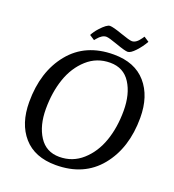

<svg xmlns="http://www.w3.org/2000/svg" viewBox="-157 -1004 1034 1140"><g transform="rotate(20 359.5 -433.5)"><path d="M701 -420Q701 -229 601.5 -107Q502 15 324 15Q191 15 120 -66Q49 -147 49 -284Q49 -476 148.5 -598Q248 -720 426 -720Q559 -720 630 -638.5Q701 -557 701 -420ZM276.5 -611.5Q215 -556 185.5 -470Q156 -384 156 -279Q156 -174 200 -106Q244 -38 327.5 -38Q411 -38 472.5 -93Q534 -148 564 -234Q594 -320 594 -425.5Q594 -531 550.5 -599Q507 -667 422.5 -667Q338 -667 276.5 -611.5ZM348 -804Q321 -804 294 -771L285 -760L253 -781Q265 -805 287 -829Q326 -872 346 -872Q366 -872 424 -851.5Q482 -831 498 -831Q525 -831 551 -869L560 -882L592 -861Q572 -825 543 -794Q514 -763 496 -763Q478 -763 421 -783.5Q364 -804 348 -804Z"/></g></svg>

Font: Andada
Style: Italic
Weight: 400
Italic angle: -8.29999°
Designer: Carolina Giovagnoli
Foundry: Carolina Giovagnoli
Version: Version 1.003